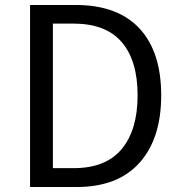

<svg xmlns="http://www.w3.org/2000/svg" viewBox="-20 -753 728 773"><path d="M101 0V-733H284Q453 -733 541 -639Q629 -545 629 -369Q629 -195 541.5 -97.5Q454 0 288 0ZM193 -76H276Q406 -76 470 -153Q534 -230 534 -369Q534 -509 470 -583.5Q406 -658 276 -658H193Z"/></svg>

Font: Chocolate Classical Sans
Style: Regular
Weight: 400
Designer: 田海東、宇文滿月
Foundry: Moonlit Owen
Version: Version 1.001